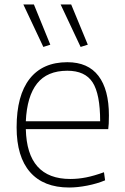

<svg xmlns="http://www.w3.org/2000/svg" viewBox="-20 -826 557 855"><path d="M173 -617 84 -806H131L204 -627ZM339 -617 250 -806H297L371 -627ZM288 9Q174 9 114 -59.5Q54 -128 54 -259Q54 -401 112 -475Q170 -549 280 -549Q372 -549 418.5 -488Q465 -427 465 -312Q465 -270 462 -251H95Q100 -29 293 -29Q328 -29 363.5 -36Q399 -43 443 -59L448 -23Q412 -8 368.5 0.5Q325 9 288 9ZM280 -511Q190 -511 145 -454Q100 -397 95 -286H426Q426 -407 392.5 -459Q359 -511 280 -511Z"/></svg>

Font: Encode Sans Normal
Style: Thin
Weight: 100
Designer: Pablo Impallari, Andres Torresi
Foundry: Pablo Impallari, Andres Torresi
Version: Version 1.000; ttfautohint (v1.00) -l 8 -r 50 -G 200 -x 14 -